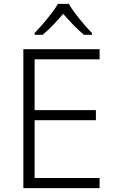

<svg xmlns="http://www.w3.org/2000/svg" viewBox="-20 -967 593 987"><path d="M492 0H100V-714H492V-662H158V-401H473V-349H158V-52H492ZM334 -947Q346 -925 367 -897.5Q388 -870 411 -843Q434 -816 453 -797V-788H412Q385 -810 357 -839Q329 -868 305 -896Q281 -868 253.5 -839Q226 -810 199 -788H158V-797Q177 -817 200 -843.5Q223 -870 244 -897.5Q265 -925 278 -947Z"/></svg>

Font: Noto Sans Myanmar Light
Style: Regular
Weight: 300
Designer: Monotype Design Team
Foundry: Monotype Imaging Inc.
Version: Version 2.107; ttfautohint (v1.8.4.7-5d5b)